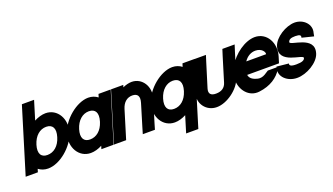

<svg xmlns="http://www.w3.org/2000/svg" viewBox="-91 -1554 4366 2514"><g transform="rotate(-20 2091.5 -296.5)"><path d="M178.5 21.1 165.1 65H-4.9L21.1 -20L100.9 -281L247 -759L273 -844H443L417 -759L363.4 -583.6C416.2 -611.3 470.9 -627.7 522 -628C687 -628 785.7 -457 730.9 -281C676.8 -104 475.8 66 310.1 65C259 65 214.3 48.8 178.5 21.1ZM270.9 -281C236.4 -168 273.8 -104 362.1 -105C451.1 -105 527.1 -167 560.9 -281C595.5 -394 558.7 -457 470 -458C381 -458 305.8 -395 270.9 -281Z M695.9 -281C750.3 -459 952.7 -627 1117 -628C1168 -628 1212.7 -611.6 1248.5 -583.8L1262 -628H1432L1406 -543L1327 -284.5L1325.9 -281L1246.1 -20L1220.1 65H1050.1L1063.3 21.9C1010.9 49.3 956.4 65.3 905.1 65C740.1 65 642.1 -105 695.9 -281ZM865.9 -281C831.7 -169 868.8 -104 957.1 -105C1044.6 -105 1119.7 -165.8 1154.1 -275.2L1155.9 -281C1190.5 -394 1153.7 -457 1065 -458C976 -458 900.5 -394 865.9 -281Z M1597.7 -597.5C1639.6 -616.6 1682.2 -627.7 1722 -628C1869 -628 1962.1 -478 1914.7 -326L1821.1 -20L1795.8 66H1626.8L1651.8 -19L1744.7 -326C1771.3 -413 1743.7 -457 1670 -458C1597 -458 1541.3 -413 1514.7 -326L1488.7 -241L1421.1 -20L1395.1 65H1225.1L1251.1 -20L1318.7 -241L1344.7 -326L1411 -543L1437 -628H1607Z M1866.2 -282C1920.3 -459 2122.7 -627 2287 -628C2338 -628 2382.7 -611.6 2418.5 -583.9L2432 -628H2602L2576 -543L2497.3 -285.5L2496.2 -282L2359.2 166L2333.3 251H2163.3L2189.2 166L2233.3 21.9C2180.9 49.3 2126.4 65.3 2075.1 65C1910.1 65 1812.1 -105 1866.2 -282ZM2036.2 -282C2001.7 -169 2038.8 -104 2127.1 -105C2214.6 -105 2289.7 -165.8 2324.4 -276.1L2326.2 -282C2360.5 -394 2323.7 -457 2235 -458C2146 -458 2070.5 -394 2036.2 -282Z M2561 -543 2587.7 -627H2758.7L2731.7 -542L2628.3 -207C2608.1 -141 2635.8 -104 2712.1 -105C2789.1 -105 2838.8 -140 2858 -206L2858.3 -207L2961 -543L2987.7 -627H3158.7L3131.7 -542L3028.3 -207C2985.8 -68 2804.8 66 2660.1 65C2517.1 65 2416.2 -66 2458 -206L2458.3 -207Z M3225.9 -366H3501.9C3510.5 -394 3473.7 -457 3385 -458C3322.3 -458 3266 -425.5 3225.9 -366ZM3002.7 -196H2989.9L3015.9 -281L3041.9 -366H3053.1C3134.8 -509.5 3299.2 -627.2 3437 -628C3602 -628 3700 -458 3645.9 -281L3619.9 -196H3534.9H3176.5C3184.9 -144.9 3225.7 -119.9 3281.8 -104H3282.8C3316.4 -93 3358.6 -100 3391.7 -120L3450 -157H3600L3578.1 -128C3517.9 -29 3410.2 45 3253.4 64C3105.3 83.4 3000.2 -47.4 3002.7 -196Z M4181.3 -413 4173.1 -370 4012.3 -410 4011.3 -413C4020.4 -443 4005.7 -457 3940 -458C3875 -458 3850.1 -442 3841 -412C3825.4 -361 4193.8 -382 4120.9 -150C4085.4 -34 3912.8 66 3780.1 65C3649.1 65 3535.1 -33 3570.9 -150L3574.1 -167L3738.9 -150H3740.9C3732.6 -123 3753.8 -104 3832.1 -105C3911.1 -105 3942.3 -122 3950.6 -149L3950.9 -150C3966.8 -202 3601.7 -179 3671.3 -413C3706.4 -528 3870.7 -627 3992 -628C4115 -628 4216.1 -527 4181.3 -413Z"/></g></svg>

Font: Nordica Plus
Style: NordicaClassicBkObl
Weight: 900
Version: Version 1.01